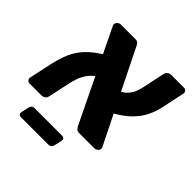

<svg xmlns="http://www.w3.org/2000/svg" viewBox="-192 -721 1032 1032"><g transform="rotate(45 324.0 -205.0)"><path d="M401.5 0Q385.9 0 379.7 -7.8Q373.5 -15.6 370.8 -20L121.4 -535.4Q117.3 -541.8 119.3 -549.8Q121.3 -558.4 129.1 -564.7Q136.9 -571 145.5 -571H257Q273.2 -571 279.3 -562.9Q285.4 -554.8 287.4 -549.8L542.1 -35.6Q544.5 -30.5 544.6 -27.3Q544.6 -24 543.9 -21.2Q542.2 -12.6 534.4 -6.3Q526.6 0 518 0ZM23.4 0Q12.8 0 7.3 -7.9Q1.9 -15.7 3.9 -26.4L31 -152.9Q43.1 -208.6 61.7 -251.1Q80.3 -293.5 114 -328.9Q147.8 -364.3 203.1 -397.5L257.4 -285.8Q228.5 -267.6 211.9 -244.1Q195.4 -220.5 187.3 -196.9Q179.2 -173.4 174.7 -153.5L147.4 -26.4Q145.4 -14.5 136.3 -7.2Q127.2 0 116.6 0ZM435 -193.6 381 -304.6Q416.7 -320.6 434.2 -340.3Q451.6 -360 459.4 -380.9Q467.1 -401.9 471 -421.2L497 -544.6Q499.6 -556.5 508.7 -563.8Q517.8 -571 528.4 -571H627.9Q638.5 -571 643.9 -563.1Q649.4 -555.3 646.7 -544.6L619.7 -416.9Q611.4 -376.4 592.3 -337.2Q573.2 -298.1 536.1 -262.1Q499 -226 435 -193.6ZM119.5 161Q109.5 161 104.7 155Q99.9 149 101.9 139L111.4 96.6Q115.1 74.6 137.4 74.6H345.4Q355.4 74.6 360.4 80.6Q365.4 86.6 363.4 96.6L353.9 139Q349 161 327.5 161Z"/></g></svg>

Font: Rubik Light
Style: Italic
Weight: 300
Italic angle: -12°
Designer: Hubert and Fischer
Foundry: Hubert and Fischer
Version: Version 2.300;gftools[0.9.30]